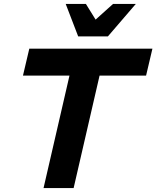

<svg xmlns="http://www.w3.org/2000/svg" viewBox="-20 -950 790 970"><path d="M525 -766H375L312 -930H414L463 -851L551 -930H666ZM128 -704H750L718 -568H483L352 0H200L331 -568H96Z"/></svg>

Font: CBA Beacon Sans Extra Bold
Style: Italic
Weight: 800
Italic angle: -13°
Designer: Wei Huang
Foundry: Wei Huang
Version: Version 1.002